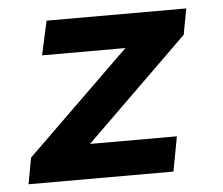

<svg xmlns="http://www.w3.org/2000/svg" viewBox="-42 -543 684 590"><g transform="rotate(-5 300.0 -248.0)"><path d="M23 0 38 -81 356 -391H99L122 -496H553L538 -416L222 -107H490L470 0Z"/></g></svg>

Font: Source Code Pro
Style: Bold Italic
Weight: 700
Italic angle: -11°
Monospace: yes
Designer: Paul D. Hunt, Teo Tuominen
Foundry: Adobe Systems Incorporated
Version: Version 1.050;PS 1.000;hotconv 16.6.51;makeotf.lib2.5.65220